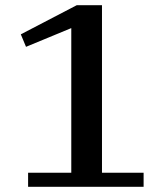

<svg xmlns="http://www.w3.org/2000/svg" viewBox="-20 -718 640 738"><path d="M88 -54H254V-610L80 -538L60 -586L275 -698H372V-54H532V0H88Z"/></svg>

Font: IBM Plex Serif Medm
Style: Regular
Weight: 500
Designer: Mike Abbink, Paul van der Laan, Pieter van Rosmalen
Foundry: Bold Monday
Version: Version 3.001